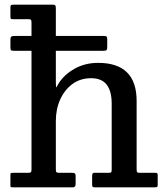

<svg xmlns="http://www.w3.org/2000/svg" viewBox="-20 -800 698 820"><path d="M42 -646.5H114.5V-704Q114.5 -711.5 112.5 -714.8Q110.5 -718 103 -718H36.5Q28 -718 26.2 -719.8Q24.5 -721.5 24.5 -730V-768.5Q24.5 -776 27 -778Q29.5 -780 37.5 -780H205.5Q214 -780 216.2 -776.8Q218.5 -773.5 218.5 -764.5V-646.5H421.5Q432.5 -646.5 435.2 -643.8Q438 -641 438 -631.5V-600Q438 -590.5 435.5 -586.8Q433 -583 420.5 -583H218.5V-446.5Q218.5 -422 221.5 -428.2Q224.5 -434.5 231.5 -445.5Q255.5 -482.5 299.5 -507Q343.5 -531.5 399 -531.5Q563.5 -531.5 563.5 -369V-76.5Q563.5 -66.5 566 -64.2Q568.5 -62 579 -62H642.5Q649.5 -62 651.5 -60Q653.5 -58 653.5 -51V-10.5Q653.5 -3.5 651.2 -1.8Q649 0 641.5 0H384.5Q377 0 375.2 -2.5Q373.5 -5 373.5 -12.5V-49.5Q373.5 -62 381.5 -62H444Q453 -62 455 -64.5Q457 -67 457 -76V-357.5Q457 -410.5 435.8 -438.2Q414.5 -466 369 -466Q324 -466 290.2 -441.8Q256.5 -417.5 237.5 -376Q218.5 -334.5 218.5 -283V-75Q218.5 -66.5 221.5 -64.2Q224.5 -62 233 -62H287.5Q297 -62 300 -59Q303 -56 303 -46.5V-14.5Q303 0 291.5 0H34.5Q27.5 0 26 -1.2Q24.5 -2.5 24.5 -10V-49.5Q24.5 -57.5 25.5 -59.8Q26.5 -62 35 -62H100Q108.5 -62 111.5 -64.2Q114.5 -66.5 114.5 -75V-583H41.5Q29.5 -583 27 -585.8Q24.5 -588.5 24.5 -598.5V-631.5Q24.5 -640.5 28.2 -643.5Q32 -646.5 42 -646.5Z"/></svg>

Font: Besley Medium
Style: Regular
Weight: 500
Designer: Owen Earl
Foundry: indestructible type*
Version: Version 2.001; ttfautohint (v1.8.3)